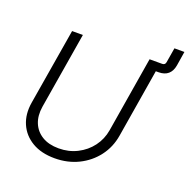

<svg xmlns="http://www.w3.org/2000/svg" viewBox="-146 -978 1110 1129"><g transform="rotate(20 409.0 -413.5)"><path d="M633.8 -673.8 643.1 -727.5H718.8Q737.3 -727.5 740.2 -746.1L755.4 -837.9H817.9L803.7 -749Q797.4 -711.9 775.4 -692.9Q753.4 -673.8 715.8 -673.8ZM313.5 10.7Q230 10.7 172.4 -23.4Q114.7 -57.6 89.1 -116.5Q63.5 -175.3 75.7 -250L155.3 -727.5H222.7L143.6 -250Q134.3 -191.9 152.3 -147.5Q170.4 -103 212.2 -77.6Q253.9 -52.2 315.9 -52.2Q379.4 -52.2 431.6 -78.9Q483.9 -105.5 518.1 -151.1Q552.2 -196.8 562 -254.4L640.1 -727.5H707.5L627.9 -245.1Q615.7 -170.4 571.8 -112.5Q527.8 -54.7 461.2 -22Q394.5 10.7 313.5 10.7Z"/></g></svg>

Font: Inter 24pt Light
Style: Italic
Weight: 300
Italic angle: -9.3988°
Designer: Rasmus Andersson
Foundry: rsms
Version: Version 4.001;git-66647c0bb